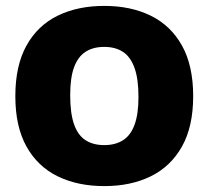

<svg xmlns="http://www.w3.org/2000/svg" viewBox="-20 -623 707 651"><path d="M333.5 8Q243.5 8 175.5 -25.2Q107.5 -58.5 69.8 -126.2Q32 -194 32 -297Q32 -400.5 69.8 -468.5Q107.5 -536.5 175.5 -569.8Q243.5 -603 333.5 -603Q423.5 -603 491.2 -569.8Q559 -536.5 597 -468.5Q635 -400.5 635 -297Q635 -194 597 -126.2Q559 -58.5 491.2 -25.2Q423.5 8 333.5 8ZM333.5 -131Q371 -131 397 -147.5Q423 -164 436.2 -200Q449.5 -236 449.5 -294.5Q449.5 -355.5 436 -393Q422.5 -430.5 396.8 -447.2Q371 -464 333.5 -464Q296 -464 270.2 -447.5Q244.5 -431 231.2 -395.2Q218 -359.5 218 -300.5Q218 -239 231 -201.8Q244 -164.5 269.8 -147.8Q295.5 -131 333.5 -131Z"/></svg>

Font: Encode Sans SC SemiCondensed ExtraBold
Style: Regular
Weight: 800
Width: 4
Designer: Multiple Designers
Foundry: Impallari Type
Version: Version 3.002